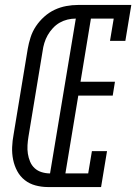

<svg xmlns="http://www.w3.org/2000/svg" viewBox="-20 -755 550 775"><path d="M173 0Q148 0 123.5 -6.5Q99 -13 80 -28Q61 -43 49.5 -64.5Q38 -86 33 -110.5Q28 -135 29 -161Q30 -187 35 -213L92 -558Q96 -581 103.5 -604.5Q111 -628 125 -649Q139 -670 158.5 -687.5Q178 -705 200.5 -715.5Q223 -726 247 -730.5Q271 -735 295 -735H510L486 -590H424L439 -680H347L305 -425H444L435 -369H296L244 -55H336L351 -145H412L388 0ZM182 -55 286 -680Q269 -680 252.5 -676Q236 -672 221 -663.5Q206 -655 193.5 -641.5Q181 -628 172.5 -613Q164 -598 159 -581.5Q154 -565 152 -549L95 -204Q92 -186 91 -168.5Q90 -151 92.5 -134.5Q95 -118 101.5 -102.5Q108 -87 120 -76Q132 -65 148.5 -60Q165 -55 182 -55Z"/></svg>

Font: Iosevka Slab Light
Style: Italic
Weight: 300
Italic angle: -9°
Monospace: yes
Designer: Belleve Invis
Foundry: Belleve Invis
Version: Version 11.1.1; ttfautohint (v1.8.3)